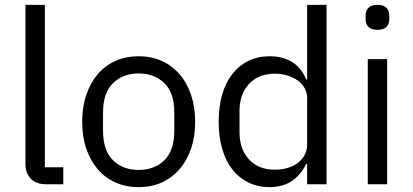

<svg xmlns="http://www.w3.org/2000/svg" viewBox="-20 -760 1702 792"><path d="M170 0Q128 0 106.5 -23.5Q85 -47 85 -83V-740H165V-70H241V0Z M552 12Q500 12 457 -7Q414 -26 383.5 -61.5Q353 -97 336 -146.5Q319 -196 319 -258Q319 -319 336 -369Q353 -419 383.5 -454.5Q414 -490 457 -509Q500 -528 552 -528Q604 -528 646.5 -509Q689 -490 720 -454.5Q751 -419 768 -369Q785 -319 785 -258Q785 -196 768 -146.5Q751 -97 720 -61.5Q689 -26 646.5 -7Q604 12 552 12ZM552 -59Q617 -59 658 -99Q699 -139 699 -221V-295Q699 -377 658 -417Q617 -457 552 -457Q487 -457 446 -417Q405 -377 405 -295V-221Q405 -139 446 -99Q487 -59 552 -59Z M1247 -84H1243Q1196 12 1092 12Q1044 12 1005 -7Q966 -26 938.5 -61Q911 -96 896.5 -146Q882 -196 882 -258Q882 -320 896.5 -370Q911 -420 938.5 -455Q966 -490 1005 -509Q1044 -528 1092 -528Q1146 -528 1184.5 -504.5Q1223 -481 1243 -432H1247V-740H1327V0H1247ZM1114 -60Q1141 -60 1165.5 -67Q1190 -74 1208 -87.5Q1226 -101 1236.5 -120.5Q1247 -140 1247 -165V-357Q1247 -378 1236.5 -396.5Q1226 -415 1208 -428Q1190 -441 1165.5 -448.5Q1141 -456 1114 -456Q1046 -456 1007 -413.5Q968 -371 968 -302V-214Q968 -145 1007 -102.5Q1046 -60 1114 -60Z M1537 -637Q1511 -637 1499.5 -649.5Q1488 -662 1488 -682V-695Q1488 -715 1499.5 -727.5Q1511 -740 1537 -740Q1563 -740 1574.5 -727.5Q1586 -715 1586 -695V-682Q1586 -662 1574.5 -649.5Q1563 -637 1537 -637ZM1497 -516H1577V0H1497Z"/></svg>

Font: IBM Plex Sans Thai
Style: Regular
Weight: 400
Designer: Mike Abbink, Paul van der Laan, Pieter van Rosmalen, Ben Mitchell, Mark Frömberg
Foundry: Bold Monday
Version: Version 1.1